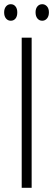

<svg xmlns="http://www.w3.org/2000/svg" viewBox="-27 -893 253 913"><path d="M76.2 0V-713.9H123.5V0ZM-7.3 -834Q-7.3 -851.6 1.5 -862.3Q10.3 -873 24.4 -873Q38.1 -873 46.6 -862.5Q55.2 -852.1 55.2 -834Q55.2 -814.9 46.6 -804.7Q38.1 -794.4 24.4 -794.4Q10.3 -794.4 1.5 -805.2Q-7.3 -815.9 -7.3 -834ZM142.1 -834.5Q142.1 -852.1 150.9 -862.5Q159.7 -873 173.8 -873Q187 -873 196.3 -862.8Q205.6 -852.5 205.6 -834.5Q205.6 -815.9 196.5 -805.2Q187.5 -794.4 173.8 -794.4Q159.7 -794.4 150.9 -805.2Q142.1 -815.9 142.1 -834.5Z"/></svg>

Font: Open Sans Condensed Light
Style: Regular
Weight: 300
Width: 3
Designer: Monotype Design Team
Foundry: Monotype Imaging Inc.
Version: Version 3.003; ttfautohint (v1.8.4)